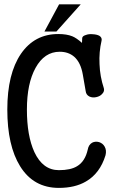

<svg xmlns="http://www.w3.org/2000/svg" viewBox="-20 -872 540 909"><path d="M395.5 -164.1Q382.8 -107.4 344.7 -85Q314.5 -66.4 258.8 -66.4Q182.6 -66.4 142.6 -152.3Q107.4 -229.5 107.4 -353.5Q107.4 -476.6 148.4 -550.8Q190.4 -627 262.7 -627Q303.7 -627 331.1 -603.5Q362.3 -576.2 372.1 -518.6L385.7 -440.4Q387.7 -422.9 403.3 -415Q418 -408.2 435.5 -412.1Q454.1 -416 463.9 -427.7Q475.6 -439.5 471.7 -454.1Q453.1 -510.7 451.2 -568.4Q448.2 -625 460.9 -679.7Q463.9 -693.4 451.2 -702.1Q439.5 -709 418.9 -710Q400.4 -711.9 385.7 -706.1Q369.1 -701.2 369.1 -690.4L368.2 -668.9Q341.8 -692.4 322.3 -700.2Q295.9 -710.9 255.9 -710.9Q143.6 -710.9 79.1 -617.2Q14.6 -522.5 14.6 -353.5Q14.6 -182.6 75.2 -85Q138.7 17.6 258.8 17.6Q335 17.6 386.7 -12.7Q453.1 -50.8 479.5 -136.7Q485.4 -160.2 475.6 -177.7Q466.8 -193.4 449.2 -199.2Q430.7 -204.1 416 -196.3Q399.4 -186.5 395.5 -164.1ZM362.3 -851.6H259.8L190.4 -722.7H247.1Z"/></svg>

Font: GungsuhChe
Style: Regular
Weight: 400
Monospace: yes
Version: Version 2.21